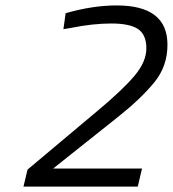

<svg xmlns="http://www.w3.org/2000/svg" viewBox="-20 -691 640 711"><path d="M491.7 -583Q460.9 -604 392.6 -604Q324.2 -604 244.1 -587.9L214.8 -583L223.1 -642.1Q323.2 -670.9 412.1 -670.9Q600.1 -670.9 600.1 -525.9Q600.6 -445.8 550.8 -385.3Q501 -324.7 418 -258.8L176.8 -66.9H505.9L490.2 0H66.9L82 -63L337.9 -277.8Q434.1 -357.9 478 -410.2Q522 -462.4 522 -512.2Q522 -562 491.7 -583Z"/></svg>

Font: TitilliumWeb-Italic
Style: Italic
Weight: 400
Italic angle: -13°
Version: Version 1.001;PS 57.000;hotconv 1.0.70;makeotf.lib2.5.55311